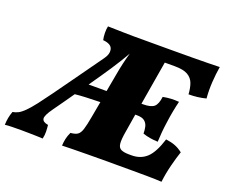

<svg xmlns="http://www.w3.org/2000/svg" viewBox="-149 -850 1199 1025"><g transform="rotate(20 450.5 -338.0)"><path d="M342 -514Q364 -545 356.5 -571Q349 -597 303 -601Q299 -618 298.5 -640Q298 -662 302 -679Q352 -678 385.5 -677Q419 -676 448.5 -676Q478 -676 513 -676H655Q730 -676 782.5 -676.5Q835 -677 872 -677.5Q909 -678 937 -679Q930 -638 927 -590Q924 -542 928 -497Q882 -485 830 -485Q828 -520 818.5 -546Q809 -572 784 -586.5Q759 -601 709 -601H653L611 -352H620Q665 -352 682.5 -367.5Q700 -383 705 -425Q749 -434 796 -430Q789 -402 783 -370.5Q777 -339 772 -301Q768 -274 765.5 -245.5Q763 -217 762 -191Q738 -192 717 -195.5Q696 -199 676 -206Q676 -226 672 -244Q668 -262 654 -274Q640 -286 610 -286H600L583 -182Q575 -136 577.5 -113Q580 -90 596 -82.5Q612 -75 642 -75H656Q707 -75 741 -106.5Q775 -138 800 -218Q831 -214 853 -205.5Q875 -197 897 -180Q885 -145 872.5 -96Q860 -47 854 3Q824 1 778 0.5Q732 0 682 0Q632 0 589 0Q563 0 522 0Q481 0 436.5 0.5Q392 1 352.5 1.5Q313 2 289 3Q290 -17 294 -36Q298 -55 308 -76Q334 -78 347.5 -87Q361 -96 369 -121Q377 -146 386 -197L402 -285Q355 -284 321 -282.5Q287 -281 259 -278Q241 -252 221 -223.5Q201 -195 178 -163Q144 -116 147 -98Q150 -80 181 -75Q183 -57 183.5 -37.5Q184 -18 179 3Q168 2 145 1.5Q122 1 97.5 0.5Q73 0 56 0Q31 0 5.5 0.5Q-20 1 -36 3Q-35 -20 -31.5 -38Q-28 -56 -21 -75Q-4 -78 10.5 -85.5Q25 -93 44 -111.5Q63 -130 91 -166Q114 -196 145.5 -239.5Q177 -283 224.5 -349.5Q272 -416 342 -514ZM431 -451Q437 -486 444.5 -518.5Q452 -551 461 -582Q432 -531 397 -478Q362 -425 311 -352H413Z"/></g></svg>

Font: Vollkorn Black
Style: Italic
Weight: 900
Italic angle: -11°
Designer: Friedrich Althausen
Foundry: Friedrich Althausen
Version: Version 5.000; ttfautohint (v1.8.3)